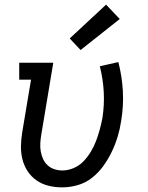

<svg xmlns="http://www.w3.org/2000/svg" viewBox="-20 -801 640 829"><path d="M248 8Q218 8 189.5 1Q161 -6 138 -22Q115 -38 99.5 -61.5Q84 -85 77 -112.5Q70 -140 70.5 -170Q71 -200 76 -230L114 -457H63V-530H210L158 -218Q155 -200 154 -182Q153 -164 156 -147Q159 -130 166 -114.5Q173 -99 185.5 -87.5Q198 -76 214.5 -70.5Q231 -65 249 -65Q274 -65 298.5 -75.5Q323 -86 341 -105Q359 -124 372.5 -146.5Q386 -169 395 -193Q404 -217 410.5 -241Q417 -265 422 -290Q431 -347 428 -403.5Q425 -460 411 -515L491 -533Q507 -471 510.5 -407.5Q514 -344 503 -278Q498 -244 488 -211Q478 -178 463 -146.5Q448 -115 427 -85.5Q406 -56 377.5 -33.5Q349 -11 315 -1.5Q281 8 248 8ZM328 -585 281 -635 438 -781 497 -719Z"/></svg>

Font: Iosevka Slab Extended Oblique
Style: Regular
Weight: 400
Width: 7
Italic angle: -9°
Monospace: yes
Designer: Belleve Invis
Foundry: Belleve Invis
Version: Version 11.1.0; ttfautohint (v1.8.3)